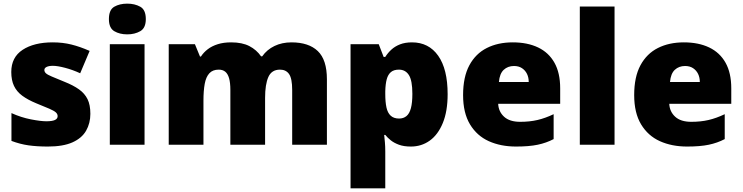

<svg xmlns="http://www.w3.org/2000/svg" viewBox="-20 -796 4084 1056"><path d="M477 -170Q477 -118 453.5 -77Q430 -36 378.5 -13Q327 10 243 10Q184 10 137.5 3.5Q91 -3 43 -21V-174Q96 -150 150 -139.5Q204 -129 235 -129Q267 -129 282 -136Q297 -143 297 -157Q297 -169 287 -178Q277 -187 251.5 -198Q226 -209 179 -228Q133 -247 102.5 -269.5Q72 -292 57 -323.5Q42 -355 42 -400Q42 -481 104.5 -522Q167 -563 270 -563Q325 -563 373 -551Q421 -539 473 -516L421 -393Q380 -412 338 -423Q296 -434 271 -434Q249 -434 236.5 -428Q224 -422 224 -411Q224 -401 232.5 -393Q241 -385 265 -375Q289 -365 335 -346Q383 -327 414.5 -304.5Q446 -282 461.5 -250.5Q477 -219 477 -170Z M775 -553V0H584V-553ZM680 -776Q721 -776 751.5 -759Q782 -742 782 -691Q782 -642 751.5 -624.5Q721 -607 680 -607Q638 -607 608.5 -624.5Q579 -642 579 -691Q579 -742 608.5 -759Q638 -776 680 -776Z M1583 -563Q1678 -563 1728 -515Q1778 -467 1778 -360V0H1587V-301Q1587 -364 1570 -388.5Q1553 -413 1520 -413Q1474 -413 1456 -372.5Q1438 -332 1438 -258V0H1247V-301Q1247 -341 1240 -365.5Q1233 -390 1219 -401.5Q1205 -413 1183 -413Q1150 -413 1131.5 -393Q1113 -373 1106 -335Q1099 -297 1099 -242V0H908V-553H1052L1080 -485H1085Q1100 -508 1123 -525.5Q1146 -543 1178 -553Q1210 -563 1251 -563Q1312 -563 1351.5 -542.5Q1391 -522 1416 -486H1422Q1448 -523 1489.5 -543Q1531 -563 1583 -563Z M2246 -563Q2338 -563 2390 -489.5Q2442 -416 2442 -278Q2442 -184 2415.5 -119.5Q2389 -55 2343.5 -22.5Q2298 10 2240 10Q2201 10 2174 0Q2147 -10 2129 -24.5Q2111 -39 2099 -54H2093Q2095 -35 2097 -13Q2099 9 2099 38V240H1908V-553H2063L2090 -483H2099Q2113 -505 2132.5 -523Q2152 -541 2180 -552Q2208 -563 2246 -563ZM2174 -413Q2146 -413 2130 -399.5Q2114 -386 2107 -360Q2100 -334 2099 -294V-279Q2099 -235 2105.5 -205Q2112 -175 2129 -159.5Q2146 -144 2175 -144Q2199 -144 2215.5 -157.5Q2232 -171 2240 -201Q2248 -231 2248 -280Q2248 -353 2229 -383Q2210 -413 2174 -413Z M2800 -563Q2881 -563 2939.5 -535Q2998 -507 3029.5 -451Q3061 -395 3061 -310V-225H2720Q2722 -182 2752.5 -154Q2783 -126 2841 -126Q2893 -126 2936 -136Q2979 -146 3025 -168V-31Q2985 -10 2937.5 0Q2890 10 2818 10Q2734 10 2668.5 -19.5Q2603 -49 2565 -112Q2527 -175 2527 -273Q2527 -373 2561.5 -437Q2596 -501 2657.5 -532Q2719 -563 2800 -563ZM2807 -433Q2773 -433 2750.5 -412Q2728 -391 2724 -345H2888Q2888 -370 2878.5 -389.5Q2869 -409 2851 -421Q2833 -433 2807 -433Z M3360 0H3169V-760H3360Z M3741 -563Q3822 -563 3880.5 -535Q3939 -507 3970.5 -451Q4002 -395 4002 -310V-225H3661Q3663 -182 3693.5 -154Q3724 -126 3782 -126Q3834 -126 3877 -136Q3920 -146 3966 -168V-31Q3926 -10 3878.5 0Q3831 10 3759 10Q3675 10 3609.5 -19.5Q3544 -49 3506 -112Q3468 -175 3468 -273Q3468 -373 3502.5 -437Q3537 -501 3598.5 -532Q3660 -563 3741 -563ZM3748 -433Q3714 -433 3691.5 -412Q3669 -391 3665 -345H3829Q3829 -370 3819.5 -389.5Q3810 -409 3792 -421Q3774 -433 3748 -433Z"/></svg>

Font: Noto Sans Devanagari Black
Style: Regular
Weight: 900
Version: Version 2.003